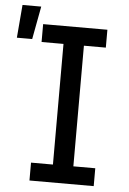

<svg xmlns="http://www.w3.org/2000/svg" viewBox="-99 -858 606 899"><g transform="rotate(5 203.5 -408.0)"><path d="M74 0V-84H177V-651H74V-735H376V-651H273V-84H376V0ZM-43 -661 -30 -816H58L29 -661Z"/></g></svg>

Font: Iosevka Etoile Medium
Style: Regular
Weight: 500
Designer: Belleve Invis
Foundry: Belleve Invis
Version: Version 22.1.2; ttfautohint (v1.8.4)